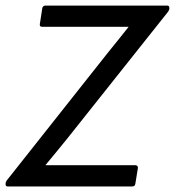

<svg xmlns="http://www.w3.org/2000/svg" viewBox="-29 -675 633 695"><path d="M-1 0Q-8.8 0 -8.8 -7.8V-9.8Q-8.8 -16.6 -2.9 -23.9L358.9 -481Q371.6 -497.1 397.7 -529.1Q423.8 -561 436 -577.1V-578.1H123Q113.8 -578.1 115.2 -587.9L124 -645Q124.5 -649.4 127.7 -652.1Q130.9 -654.8 134.8 -654.8H576.2Q584 -654.8 584 -646V-644Q584 -638.2 578.1 -630.9L214.8 -173.8Q202.1 -157.7 175.8 -126Q149.4 -94.2 136.2 -78.1V-77.1H460.9Q465.3 -77.1 468 -74.2Q470.7 -71.3 470.2 -66.9L460.9 -9.8Q459.5 0 449.2 0Z"/></svg>

Font: Sofia Sans
Style: Italic
Weight: 400
Italic angle: -9°
Designer: Botio Nikoltchev, Ani Petrova
Foundry: lettersoup
Version: Version 4.100